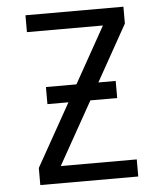

<svg xmlns="http://www.w3.org/2000/svg" viewBox="-53 -781 705 828"><g transform="rotate(-5 300.0 -367.5)"><path d="M88 0V-74L240 -345H149V-419H281L417 -662H88V-735H512V-662L376 -419H451V-345H335L183 -74H512V0Z"/></g></svg>

Font: Iosevka Custom Extended
Style: Regular
Weight: 400
Width: 7
Monospace: yes
Designer: Belleve Invis
Foundry: Belleve Invis
Version: Version 11.2.4; ttfautohint (v1.8.4)